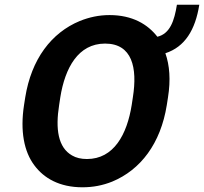

<svg xmlns="http://www.w3.org/2000/svg" viewBox="-20 -785 866 815"><path d="M82 -339C65 -229 82 -141 126 -83C166 -29 232 10 330 10C375 10 416 2 456 -14C577 -64 662 -176 688 -339L693 -371C705 -446 700 -508 682 -559C765 -586 809 -658 826 -765H731C720 -697 702 -642 648 -629C607 -682 542 -721 445 -721C400 -721 359 -712 319 -696C198 -646 113 -534 87 -371ZM231 -339 236 -372C256 -497 312 -600 426 -600C541 -600 564 -498 544 -372L539 -339C519 -214 463 -110 349 -110C324 -110 303 -115 286 -125C226 -159 215 -238 231 -339Z"/></svg>

Font: Asimov Pro
Style: BdObl
Weight: 700
Designer: Google
Version: Version 2.000980; 2014